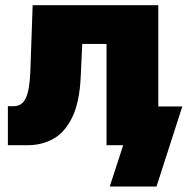

<svg xmlns="http://www.w3.org/2000/svg" viewBox="-20 -549 709 726"><path d="M9.8 0V-147.5H31.2Q47.4 -147.5 58.6 -154.8Q69.8 -162.1 77.4 -177.7Q85 -193.4 89.1 -218.5Q93.3 -243.7 94.7 -278.3L103.5 -529.3H578.6V0H382.8V-382.8H291L285.2 -258.8Q280.8 -162.1 253.2 -105.5Q225.6 -48.8 182.1 -24.4Q138.7 0 85 0ZM395 156.2 445.8 0H398.9V-146.5H669.4L571.8 156.2Z"/></svg>

Font: Inter 24pt Black
Style: Regular
Weight: 900
Designer: Rasmus Andersson
Foundry: rsms
Version: Version 4.001;git-66647c0bb